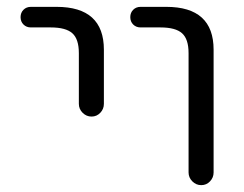

<svg xmlns="http://www.w3.org/2000/svg" viewBox="-20 -540 713 560"><path d="M390 -460Q377 -460 368.5 -468.5Q360 -477 360 -490Q360 -503 368.5 -511.5Q377 -520 390 -520H465Q603 -520 603 -395V-37Q603 -22 592.5 -11Q582 0 567 0Q552 0 541 -11Q530 -22 530 -37V-385Q530 -426 511 -443Q492 -460 448 -460ZM70 -460Q57 -460 48.5 -468.5Q40 -477 40 -490Q40 -503 48.5 -511.5Q57 -520 70 -520H145Q283 -520 283 -395V-237Q283 -222 272.5 -211Q262 -200 247 -200Q232 -200 221 -211Q210 -222 210 -237V-385Q210 -426 191 -443Q172 -460 128 -460Z"/></svg>

Font: Rounded Mplus 1c
Style: Regular
Weight: 400
Version: Version 1.059.20150529